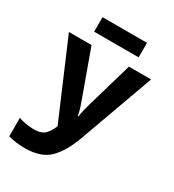

<svg xmlns="http://www.w3.org/2000/svg" viewBox="-212 -1006 1024 1133"><g transform="rotate(30 300.0 -439.5)"><path d="M451 -790V-889H148V-790ZM397 -208 580 -714H429L339 -405Q333 -383 327 -359.5Q321 -336 318 -311H313Q309 -336 301.5 -359.5Q294 -383 287 -402L174 -714H20L240 -199Q226 -162 202.5 -137.5Q179 -113 129 -113Q104 -113 75.5 -117Q47 -121 23 -131V-5Q74 10 136 10Q248 10 304 -47.5Q360 -105 397 -208Z"/></g></svg>

Font: Noto Sans Mono UI
Style: Bold
Weight: 700
Designer: Monotype Design team
Foundry: Monotype Imaging Inc.
Version: 1.000